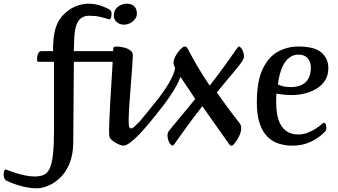

<svg xmlns="http://www.w3.org/2000/svg" viewBox="-177 -776 1832 1040"><path d="M21.9 244Q-4.3 244 -31.3 238.9Q-58.4 233.7 -81.5 226.3Q-104.6 219 -120.8 212Q-137 205 -142.9 202Q-150.6 197.7 -153.9 188.5Q-157.3 179.3 -157.3 169.6Q-157.3 154.6 -153.8 148.4Q-150.4 142.2 -146.9 142.2Q-144.9 142.2 -140.5 143.8Q-136.2 145.3 -131.9 147Q-118.3 152.1 -94.3 160.1Q-70.3 168 -42.2 174Q-14.1 180 11.3 180Q40.7 180 60.9 170.7Q81 161.3 92.8 135.2Q104.7 109.1 110.1 58.7Q115.6 8.3 115.6 -72.7V-441.3H32.4Q27.5 -441.3 25.5 -443.7Q23.6 -446.1 23.6 -454.8Q23.6 -472.1 29.3 -485.6Q35.1 -499 46.8 -499H110.6V-513.3Q110.6 -580.1 124.7 -625.7Q138.9 -671.4 173.7 -703.3Q204.1 -731.4 237.5 -743.7Q271 -756 303.8 -756Q336.7 -756 368.7 -745.2Q400.6 -734.3 417.2 -723.5Q423.3 -719.6 425.3 -713.6Q427.2 -707.7 427.2 -699Q427.2 -689.1 423.9 -680.3Q420.6 -671.5 414.7 -671.5Q411.3 -671.5 405.1 -673.7Q398.8 -676 395.6 -677Q390.6 -678.7 365.4 -684.7Q340.1 -690.7 304.2 -690.7Q282 -690.7 264.2 -679.1Q246.4 -667.5 236.3 -639.1Q226.2 -610.7 224.9 -560.2L222.8 -499H400.3Q405.6 -499 407.7 -496.6Q409.9 -494.1 409.9 -485.4Q409.9 -468.1 403.8 -454.7Q397.6 -441.3 386 -441.3H223.1L219.7 -0.7Q218.8 64.9 198.4 112.3Q178.1 159.7 147 188.5Q116.5 216.6 83.7 230.3Q50.9 244 21.9 244Z M277 -441.3Q269 -441.3 269 -447.3Q269 -456.3 271.5 -468.7Q274 -481.1 279 -490.1Q284 -499 291 -499H480Q488.4 -492.6 486.8 -482.2Q485.2 -471.7 479.1 -461Q472.9 -450.3 465.9 -441.3Z M489.5 13Q484.6 13 473.4 8.9Q462.2 4.8 449.7 -2.4Q437.2 -9.6 427.8 -18.1Q418.5 -26.5 416.1 -35.1Q414.5 -40.1 414.1 -50.3Q413.8 -60.5 413.8 -78.1Q414.5 -101.8 416 -138.9Q417.5 -176.1 420 -220.5Q422.5 -264.8 425.4 -310.1Q428.2 -355.4 430.7 -396.5Q433.2 -437.6 434.7 -467.5Q436.2 -497.5 436.2 -510.1Q436.2 -517.2 439.4 -520.6Q442.6 -524 451.9 -524Q472.2 -524 493.3 -518.8Q514.4 -513.7 528.5 -503.4Q542.6 -493 542.6 -477.2Q542.6 -466.3 540.3 -433.4Q537.9 -400.4 534.8 -356.4Q531.6 -312.3 528 -267.1Q524.5 -221.9 522.1 -185.3Q519.8 -148.8 519.8 -131.3Q519.8 -97.5 523 -88.9Q526.2 -80.2 534.3 -80.2Q540 -80.2 552.8 -91.8Q565.6 -103.4 581 -119.6Q596.3 -135.9 609.5 -151.7Q622.6 -167.6 629.1 -175.4Q632.6 -179.3 634 -181Q635.3 -182.7 637.6 -182.7Q642.2 -182.7 648.6 -172.1Q655 -161.5 655 -150Q655 -145.7 653.7 -141.7Q652.5 -137.6 649.5 -133.8Q639.1 -119 618.9 -94.7Q598.7 -70.4 574.7 -45.5Q550.8 -20.5 528.3 -3.8Q505.9 13 489.5 13ZM495.7 -642.4Q479 -642.4 466.4 -648.8Q453.8 -655.2 446.6 -666.6Q439.5 -678 439.5 -691.6Q439.5 -712.9 449.9 -727Q460.2 -741 476.9 -748.5Q493.6 -756 511 -756Q524.9 -756 537.1 -750.7Q549.3 -745.5 556.9 -733.4Q564.4 -721.4 564.4 -700.7Q564.4 -686.1 554 -672.5Q543.5 -658.8 527.6 -650.6Q511.6 -642.4 495.7 -642.4Z M616.5 -91.6Q597.2 -72.2 586.7 -76.3Q576.2 -80.4 574.4 -94.3Q572.6 -108.2 578.4 -116.8Q635.9 -185 680.1 -241.6Q724.2 -298.3 749.7 -347.2Q775.2 -396.2 775.5 -440.6Q777 -446.6 783.2 -444.9Q789.4 -443.3 796.3 -433.1Q803.1 -422.9 805.1 -402.3Q809 -380.7 796.6 -349.6Q784.2 -318.6 762.1 -283.2Q740.1 -247.8 713.3 -212.3Q686.6 -176.8 660.9 -145.3Q635.3 -113.7 616.5 -91.6Z M758.9 13Q752.1 13 745.5 4.6Q738.8 -3.7 734.6 -16.3Q730.3 -29 730.3 -41.4Q730.3 -56.2 736.6 -64.8Q741.5 -71.7 756.9 -90.5Q772.4 -109.4 794 -135.2Q815.6 -161 838.3 -188.5Q861 -215.9 880.3 -239.7Q869.8 -256.8 854.5 -279.5Q839.3 -302.1 823 -326Q806.7 -349.8 793.1 -370.6Q779.5 -391.4 772.7 -404.8Q768 -415.2 765.3 -423.1Q762.7 -431 762.7 -436.9Q762.7 -449 769.3 -463.3Q775.9 -477.5 785.9 -491.4Q795.9 -505.3 807 -515.4Q817 -524 823 -524Q826.6 -524 831.1 -521.7Q835.6 -519.5 837.6 -516.2Q842.3 -508 855.9 -481.9Q869.6 -455.8 894.6 -413.1Q919.7 -370.5 958.8 -312.1Q1017.7 -388 1050.7 -434.7Q1083.6 -481.4 1098.5 -502.7Q1113.4 -524 1116.3 -524Q1122.8 -524 1129.3 -515.6Q1135.8 -507.3 1140.2 -494.7Q1144.6 -482 1144.6 -469.6Q1144.6 -459.6 1134.9 -444.2Q1123.1 -427 1100.1 -399Q1077.1 -371.1 1049.9 -338.9Q1022.8 -306.7 997.7 -275.4Q1008.9 -259.1 1026.2 -234.9Q1043.6 -210.6 1062.2 -185.6Q1080.9 -160.6 1097 -139.5Q1113 -118.3 1121.2 -108.4Q1124.8 -103.2 1127.3 -97Q1129.8 -90.8 1129.8 -81.8Q1129.8 -67.3 1123.5 -50.6Q1117.2 -33.8 1108.1 -19.8Q1099.1 -5.7 1091.7 3Q1089.5 6.6 1085.2 9.8Q1080.9 13 1076.4 13Q1071.8 13 1069.8 11Q1067.9 9.1 1064.2 4.5Q1059.1 -2.4 1046.4 -20.4Q1033.7 -38.4 1016.3 -62.9Q998.9 -87.4 980.6 -113.5Q962.3 -139.6 946 -162.7Q929.7 -185.7 918.9 -200.8Q871 -139.2 840.9 -97.8Q810.7 -56.4 793.6 -32.1Q776.5 -7.8 769 2.6Q761.5 13 758.9 13Z M1407 13Q1367.9 13 1333.1 2Q1298.4 -9 1271.8 -35.1Q1245.2 -61.3 1229.7 -106.9Q1214.2 -152.5 1214.2 -221.1Q1214.2 -334.1 1245 -400.5Q1275.9 -466.8 1327.1 -495.4Q1378.3 -524 1439.5 -524Q1526.5 -524 1564 -491.6Q1601.5 -459.2 1601.5 -406.8Q1601.5 -368.2 1583.9 -340.4Q1566.3 -312.7 1536.8 -295.2Q1507.3 -277.7 1472.8 -269.4Q1438.4 -261.1 1404.3 -261.1Q1380.7 -261.1 1358.7 -263.5Q1336.7 -266 1320.4 -268.7Q1319.7 -262.8 1319.3 -247.9Q1319 -233 1319 -220.8Q1319 -165.4 1331.9 -126.7Q1344.7 -88.1 1371.4 -67.9Q1398.1 -47.6 1438.5 -47.6Q1464.2 -47.6 1487.6 -56.4Q1511 -65.2 1529.8 -77.2Q1548.6 -89.2 1559.2 -97.6Q1568.6 -105.3 1572.2 -108.2Q1575.8 -111 1578.8 -111Q1584.4 -111 1587.8 -101.5Q1591.1 -91.9 1591.1 -80.4Q1591.1 -76.4 1589.5 -72Q1587.9 -67.6 1581.6 -61.4Q1549.3 -27.7 1504.6 -7.3Q1459.9 13 1407 13ZM1328.3 -319.4Q1331.7 -315.3 1353.4 -309.5Q1375.1 -303.8 1402 -304.1Q1434.5 -305.1 1457.9 -316.5Q1481.3 -327.9 1494.1 -351.2Q1506.8 -374.6 1506.8 -411.4Q1506.8 -439.8 1489.9 -460Q1473 -480.3 1438.3 -480.3Q1413.6 -480.3 1391.1 -464.5Q1368.6 -448.7 1352.4 -413.2Q1336.1 -377.7 1328.3 -319.4Z"/></svg>

Font: Briem Hand Thin
Style: Regular
Weight: 100
Designer: Gunnlaugur SE Briem, Eben Sorkin
Foundry: Sorkin Type Co.
Version: Version 1.003